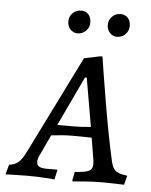

<svg xmlns="http://www.w3.org/2000/svg" viewBox="-73 -726 609 776"><g transform="rotate(5 231.5 -338.5)"><path d="M466 -36 468 -33 459 2Q449 2 423.5 1Q398 0 372 0Q334 0 297.5 3Q261 6 251 7L249 2L256 -32Q300 -35 314 -42.5Q328 -50 328 -69Q328 -82 325 -97L312 -176L232 -177Q199 -177 148 -171L112 -94Q101 -73 101 -61Q101 -47 110.5 -41Q120 -35 142 -35H185V-32L177 5Q167 4 133.5 2Q100 0 67 0Q37 0 11.5 1Q-14 2 -22 2L-11 -38Q11 -40 26 -52.5Q41 -65 56 -96L253 -493L320 -507L327 -506Q333 -464 355.5 -329.5Q378 -195 401 -92Q407 -62 420.5 -50.5Q434 -39 466 -36ZM235 -215Q269 -215 305 -219L271 -416H264L169 -215ZM177 -636Q177 -656 191 -670Q205 -684 226 -684Q244 -684 255 -671.5Q266 -659 266 -639Q266 -619 252 -605Q238 -591 218 -591Q201 -591 189 -604Q177 -617 177 -636ZM337 -636Q337 -656 351 -670Q365 -684 386 -684Q404 -684 415 -671.5Q426 -659 426 -639Q426 -619 412 -605Q398 -591 378 -591Q361 -591 349 -604Q337 -617 337 -636Z"/></g></svg>

Font: Alegreya SC
Style: Italic
Weight: 400
Italic angle: -7°
Designer: Juan Pablo del Peral
Foundry: Huerta Tipografica
Version: Version 2.007; ttfautohint (v1.6)